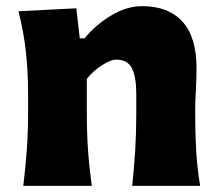

<svg xmlns="http://www.w3.org/2000/svg" viewBox="-20 -604 714 624"><path d="M55.7 0Q63 -60.1 67.1 -116.9Q71.3 -173.8 71.3 -244.6V-300.8Q71.3 -366.2 64.5 -432.4Q57.6 -498.5 40 -567.4L228 -577.1L239.3 -479.5H254.9Q290 -522.5 340.6 -553.2Q391.1 -584 441.9 -584Q527.3 -584 573 -533.7Q618.7 -483.4 618.7 -382.3Q618.7 -345.2 616.5 -310.1Q614.3 -274.9 614.3 -244.6Q614.3 -173.8 617.4 -116.9Q620.6 -60.1 630.4 0H409.7Q416 -60.1 419.4 -115.7Q422.9 -171.4 422.9 -233.9V-297.9Q422.9 -354.5 408.7 -382.3Q394.5 -410.2 357.9 -410.2Q338.9 -410.2 310.1 -391.1Q281.2 -372.1 262.2 -347.7V-233.9Q262.2 -171.4 266.1 -115.7Q270 -60.1 278.3 0Z"/></svg>

Font: Pinar ExtraBold
Style: Regular
Weight: 800
Designer: Amin Abedi
Version: Version 3.000